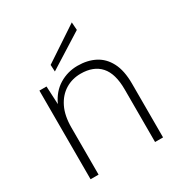

<svg xmlns="http://www.w3.org/2000/svg" viewBox="-168 -822 874 936"><g transform="rotate(-30 268.5 -354.0)"><path d="M70 0V-499H110L115 -397Q141 -454 188 -482.5Q235 -511 291 -511Q346 -511 388 -489.5Q430 -468 454 -422Q478 -376 478 -303V0H433V-296Q433 -385 395 -427.5Q357 -470 285 -470Q237 -470 198.5 -446.5Q160 -423 137.5 -377.5Q115 -332 115 -265V0ZM182 -542 180 -580 373 -708 376 -664Z"/></g></svg>

Font: DM Sans 20pt ExtraLight
Style: Regular
Weight: 250
Version: Version 4.004;gftools[0.9.30]